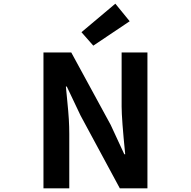

<svg xmlns="http://www.w3.org/2000/svg" viewBox="-20 -1026 1040 1046"><path d="M216.8 0V-740.2H368.2L583 -345.7L657.2 -185.5H662.1Q642.6 -378.9 642.6 -445.3V-740.2H783.2V0H632.8L418.9 -396.5L343.8 -554.7H338.9Q339.8 -541 346.2 -479Q352.5 -417 355 -376Q357.4 -335 357.4 -296.9V0ZM488.3 -777.3 423.8 -850.6 608.4 -1005.9 686.5 -910.2Z"/></svg>

Font: GenEi Gothic M Regular
Style: Bold
Weight: 700
Designer: o_tamon (Modified); [Source Han Sans]
Ryoko NISHIZUKA  (kana & ideographs); Paul D. Hunt (Latin, Greek & Cyrillic); Wenl
Version: Version 1.1a;Original Version 1.004